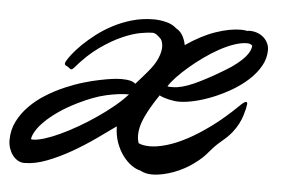

<svg xmlns="http://www.w3.org/2000/svg" viewBox="-137 -480 831 551"><g transform="rotate(5 279.0 -204.0)"><path d="M570.8 -192.9Q568.8 -184.6 565.4 -173.3Q562 -162.1 555.4 -149.2Q548.8 -136.2 538.1 -122.8Q527.3 -109.4 511.2 -96.2Q495.6 -83 487.8 -74.5Q480 -65.9 473.9 -58.6Q467.8 -51.3 460 -43.7Q452.1 -36.1 437 -24.9Q425.3 -16.1 410.9 -8.3Q396.5 -0.5 380.9 5.4Q365.2 11.2 349.4 14.6Q333.5 18.1 318.8 18.1Q299.3 18.1 284.2 9.8Q272 7.3 258.5 -2.2Q245.1 -11.7 233.4 -27.3Q221.7 -43 214.1 -64Q206.5 -85 206.1 -110.8Q182.6 -93.8 151.1 -71.5Q119.6 -49.3 85.2 -29.5Q50.8 -9.8 15.9 3.7Q-19 17.1 -48.8 17.1Q-60.1 17.1 -68.8 11.7Q-77.6 6.3 -84 -2.4Q-90.3 -11.2 -93.8 -22.2Q-97.2 -33.2 -97.2 -44.9Q-97.2 -74.2 -84.7 -98.9Q-72.3 -123.5 -52 -144Q-31.7 -164.6 -6.1 -180.4Q19.5 -196.3 46.6 -208Q73.7 -219.7 99.4 -227.3Q125 -234.9 145 -238.8Q156.7 -241.2 165.3 -242.7Q173.8 -244.1 181.2 -245.1Q188.5 -246.1 194.8 -246.6Q201.2 -247.1 208 -247.1Q238.8 -247.1 248 -236.8Q256.3 -246.6 264.2 -255.1Q272 -263.7 278.8 -272Q299.3 -295.4 307.6 -314.7Q315.9 -334 315.9 -348.1Q315.9 -362.3 310.1 -371.1Q303.7 -377.9 297.4 -382.6Q291 -387.2 284.2 -387.2Q272.9 -387.2 250.7 -383.3Q228.5 -379.4 199.2 -366.7Q169.9 -354 136.2 -330.3Q102.5 -306.6 68.8 -267.1Q64 -262.2 62 -262.2Q59.6 -262.2 56.9 -264.4Q54.2 -266.6 50.8 -269Q46.9 -270.5 44.4 -272.2Q42 -273.9 42 -276.9Q42 -280.8 44.9 -285.2Q48.8 -292.5 59.3 -305.9Q69.8 -319.3 85.9 -335Q102.1 -350.6 123 -366.7Q144 -382.8 169.4 -396Q194.8 -409.2 223.9 -417.5Q252.9 -425.8 285.2 -425.8Q303.7 -425.8 321.8 -421.1Q339.8 -416.5 351.1 -405.8Q363.8 -398.9 370.6 -386.5Q377.4 -374 379.9 -359.9Q423.8 -390.1 464.4 -404.1Q504.9 -418 537.1 -418Q542.5 -418 546.9 -417.5Q551.3 -417 556.2 -416Q558.1 -417 562 -417Q573.7 -417 584 -413.3Q594.2 -409.7 602.1 -402.8Q609.9 -396 614.5 -386.7Q619.1 -377.4 619.1 -366.2Q619.1 -341.8 606.4 -319.8Q593.8 -297.9 573.2 -279.1Q552.7 -260.3 526.6 -245.1Q500.5 -230 473.9 -219.2Q447.3 -208.5 421.9 -202.6Q396.5 -196.8 377.9 -196.8Q363.8 -196.8 347.2 -200.7Q330.6 -204.6 320.8 -210Q295.4 -172.4 282.2 -143.8Q269 -115.2 269 -91.8Q269 -77.6 272.9 -67.9Q284.7 -62 306.2 -62Q325.7 -62 352.3 -69.6Q378.9 -77.1 410.2 -93.5Q441.4 -109.9 477.1 -136Q512.7 -162.1 550.8 -199.2Q557.6 -206.1 562.3 -209.5Q566.9 -212.9 569.8 -212.9Q573.2 -212.9 573.2 -207ZM87.9 -167Q57.1 -151.9 34.4 -136Q11.7 -120.1 -3.4 -105.2Q-18.6 -90.3 -26.6 -76.9Q-34.7 -63.5 -36.1 -53.2Q-35.2 -51.8 -30.8 -51.8Q-17.6 -51.8 2.9 -58.1Q23.4 -64.5 47.4 -75.7Q71.3 -86.9 97.2 -101.8Q123 -116.7 147.9 -133.8Q172.9 -150.9 194.8 -168.9Q216.8 -187 232.9 -205.1Q203.6 -205.1 168 -197Q132.3 -189 87.9 -167ZM502 -298.8Q522.5 -311 536.1 -322.3Q549.8 -333.5 557.9 -343Q565.9 -352.5 569.3 -360.6Q572.8 -368.7 573.2 -375Q567.9 -380.9 558.1 -380.9Q541 -380.9 520.5 -373.8Q500 -366.7 478.8 -355Q457.5 -343.3 436.3 -328.1Q415 -313 396.5 -297.1Q377.9 -281.2 363.3 -265.9Q348.6 -250.5 340.8 -237.8Q344.7 -236.8 348.4 -236.8Q352.1 -236.8 356 -236.8Q380.9 -236.8 416.5 -252.7Q452.1 -268.6 502 -298.8Z"/></g></svg>

Font: Oregano
Style: Italic
Weight: 400
Italic angle: -12°
Designer: Astigmatic (AOETI)
Foundry: Astigmatic (AOETI)
Version: Version 1.000